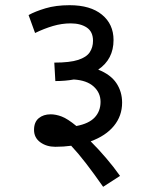

<svg xmlns="http://www.w3.org/2000/svg" viewBox="-20 -652 591 739"><path d="M90 -594Q115 -608 155 -620Q195 -632 248 -632Q328 -632 372.5 -595.5Q417 -559 417 -498Q417 -424 358 -384Q406 -365 428 -332Q450 -299 450 -257Q450 -206 418.5 -167.5Q387 -129 329 -108Q359 -78 388.5 -43.5Q418 -9 442 25L377 67Q342 17 312 -22Q282 -61 254 -91Q225 -87 193 -87Q159 -87 135 -104.5Q111 -122 111 -152Q111 -182 129 -197Q147 -212 175 -212Q195 -212 217.5 -203.5Q240 -195 274 -167Q322 -176 344.5 -200Q367 -224 367 -260Q367 -295 340.5 -319Q314 -343 264 -346Q231 -340 193 -340L189 -411Q249 -411 281 -421.5Q313 -432 325.5 -451Q338 -470 338 -495Q338 -530 314 -546Q290 -562 252 -562Q218 -562 184 -552Q150 -542 115 -525Z"/></svg>

Font: Noto Sans Historical
Style: Regular
Weight: 400
Designer: Monotype Design Team
Foundry: Monotype Imaging Inc.
Version: Version 2.013; ttfautohint (v1.8.4.7-5d5b)